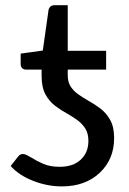

<svg xmlns="http://www.w3.org/2000/svg" viewBox="-20 -690 484 720"><path d="M212 9Q157 9 103.8 -12Q50.5 -33 20 -67.5L48 -103Q55 -112.5 66 -112.5Q72.5 -112.5 80.8 -108.2Q89 -104 99.5 -98Q117 -86.5 142.5 -75.5Q168 -64.5 203.5 -64.5Q254 -64.5 282.8 -91.2Q311.5 -118 311.5 -161.5Q311.5 -189.5 300.2 -207.5Q289 -225.5 271.5 -238.5Q254 -251.5 233.5 -263Q209.5 -276 187.2 -292.8Q165 -309.5 150.5 -336Q136 -362.5 136 -405.5V-429H77.5Q69 -429 63.2 -434.5Q57.5 -440 57.5 -450V-489L140.5 -500.5L162 -652.5Q166.5 -670.5 184.5 -670.5H234V-499.5H378V-429H234V-408Q234 -382.5 244.8 -365.8Q255.5 -349 272.8 -336.8Q290 -324.5 310 -313Q334 -300 356.2 -283.2Q378.5 -266.5 393.2 -240.2Q408 -214 408 -172Q408 -93 354 -42Q300 9 212 9Z"/></svg>

Font: Verano Sans Medium
Style: Regular
Weight: 500
Designer: Lukasz Dziedzic with Adam Twardoch and Botio Nikoltchev
Foundry: tyPoland Lukasz Dziedzic
Version: Version 3.001;December 28, 2019;FontCreator 12.0.0.2547 64-b